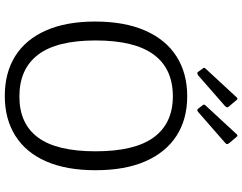

<svg xmlns="http://www.w3.org/2000/svg" viewBox="-125 -877 1012 802"><g transform="rotate(90 381.0 -476.0)"><path d="M381 10Q284 10 214.5 -33.5Q145 -77 107.5 -161.5Q70 -246 70 -367Q70 -491 108 -577Q146 -663 216 -707.5Q286 -752 382 -752Q478 -752 547 -707.5Q616 -663 653.5 -578Q691 -493 691 -369Q691 -247 654 -162.5Q617 -78 547 -34Q477 10 381 10ZM383 -51Q497 -51 554.5 -129Q612 -207 612 -369Q612 -533 553.5 -612.5Q495 -692 382 -692Q267 -692 208 -612Q149 -532 149 -369Q149 -207 208.5 -129Q268 -51 383 -51ZM398 -958 425 -926Q429 -921 428.5 -918Q428 -915 422 -909L295 -798Q289 -794 285.5 -794Q282 -794 279 -799L267 -816Q260 -822 266 -828L387 -959Q393 -965 398 -958ZM552 -958 579 -926Q582 -921 582 -918Q582 -915 575 -909L448 -798Q443 -794 439.5 -794Q436 -794 433 -799L420 -816Q414 -822 420 -828L541 -959Q547 -965 552 -958Z"/></g></svg>

Font: Libre Franklin Light
Style: Regular
Weight: 300
Designer: Pablo Impallari, Rodrigo Fuenzalida, Nhung Nguyen
Foundry: Impallari Type
Version: Version 3.000